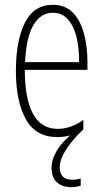

<svg xmlns="http://www.w3.org/2000/svg" viewBox="-20 -559 428 797"><path d="M228 135Q228 187 280 187Q291 187 300.5 185.5Q310 184 315 182V212Q308 214 298 216Q288 218 276 218Q239 218 216.5 198Q194 178 194 138Q194 103 215 68Q236 33 271 3Q245 10 218 10Q128 10 87 -64.5Q46 -139 46 -264Q46 -391 83.5 -465Q121 -539 199 -539Q252 -539 283.5 -505.5Q315 -472 329 -418Q343 -364 343 -303V-269H83Q83 -149 117 -86.5Q151 -24 220 -24Q273 -24 326 -61V-22Q301 1 278.5 28.5Q256 56 242 83.5Q228 111 228 135ZM199 -506Q149 -506 119 -455.5Q89 -405 84 -301H308Q309 -357 298 -403.5Q287 -450 262.5 -478Q238 -506 199 -506Z"/></svg>

Font: Noto Sans Myanmar UI ExtraCondensed ExtraLight
Style: Regular
Weight: 200
Width: 2
Designer: Monotype Design Team
Foundry: Monotype Imaging Inc.
Version: Version 2.103; ttfautohint (v1.8.4.7-5d5b)